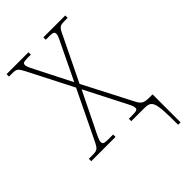

<svg xmlns="http://www.w3.org/2000/svg" viewBox="-268 -816 1129 1129"><g transform="rotate(-45 296.0 -252.0)"><path d="M518 210H538V-23H513C470 -23 454 -28 434 -68L278 -370L413 -648C433 -691 440 -694 482 -694H503V-714H321V-694H353C387 -694 390 -686 390 -674C390 -658 377 -636 363 -607L263 -399L157 -608C141 -639 129 -661 129 -675C129 -687 132 -694 168 -694H197V-714H15V-694H36C79 -694 83 -690 106 -647L248 -369L102 -67C80 -23 74 -20 30 -20H5V0H207V-20H165C127 -20 124 -28 124 -40C124 -55 133 -73 168 -143L264 -339L376 -120C401 -72 411 -53 411 -39C411 -23 402 -20 356 -20H338V0H440C509 0 518 12 518 210Z"/></g></svg>

Font: Noto Serif SemiCondensed Thin
Style: Regular
Weight: 100
Width: 4
Designer: Monotype Design Team
Foundry: Monotype Imaging Inc.
Version: Version 2.015